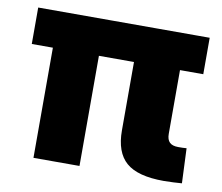

<svg xmlns="http://www.w3.org/2000/svg" viewBox="-64 -598 778 674"><g transform="rotate(10 325.5 -260.5)"><path d="M559.6 0.5Q466.3 0.5 425.3 -35.2Q384.3 -70.8 384.3 -148.9V-488.3H548.3V-165.5Q548.3 -145 558.1 -135.3Q567.9 -125.5 588.9 -125.5Q595.7 -125.5 604.7 -125.7Q613.8 -126 618.7 -126.5L624 -2.4Q611.8 -1.5 594 -0.5Q576.2 0.5 559.6 0.5ZM95.2 0V-488.3H259.3V0ZM20 -392.6V-522.5H631.3V-392.6Z"/></g></svg>

Font: Inter 28pt ExtraBold
Style: Regular
Weight: 800
Designer: Rasmus Andersson
Foundry: rsms
Version: Version 4.001;git-66647c0bb